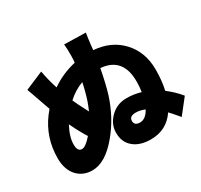

<svg xmlns="http://www.w3.org/2000/svg" viewBox="-170 -1024 1340 1280"><g transform="rotate(-30 500.0 -384.0)"><path d="M716 -156Q679 -171 648 -171Q598 -171 598 -135Q598 -99 641 -99Q685 -99 716 -156ZM294 -195Q275 -224 247 -277Q239 -292 223 -326Q183 -251 183 -194Q183 -139 217 -139Q246 -139 294 -195ZM323 -452 344 -407Q358 -378 382 -333Q400 -375 407 -396Q428 -459 441 -525Q376 -501 323 -452ZM899 8Q852 -48 836 -64Q769 35 648 35Q565 35 517 -5Q467 -45 467 -119Q467 -182 514 -231Q566 -285 642 -285Q697 -285 751 -269Q757 -308 757 -349Q757 -532 592 -546Q571 -434 548 -360Q501 -214 409 -104Q307 19 207 19Q138 19 93 -27Q45 -78 45 -166Q45 -326 138 -449L163 -480L142 -539Q107 -641 98 -663L239 -723Q250 -658 275 -580Q360 -639 462 -662Q465 -689 465 -710Q466 -761 462 -803L627 -799Q621 -767 614 -704L611 -673Q743 -663 824 -577Q907 -489 907 -353Q907 -268 891 -198Q944 -158 988 -105Z"/></g></svg>

Font: Source Han Sans CN Heavy
Style: Bold
Weight: 900
Designer: Ryoko NISHIZUKA (kana & ideographs); Paul D. Hunt (Latin, Greek & Cyrillic); Wenlong ZHANG (bopomofo); Sandoll Communica
Foundry: Adobe Systems Incorporated
Version: Version 1.000;PS 1;hotconv 1.0.78;makeotf.lib2.5.61930